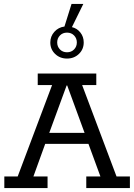

<svg xmlns="http://www.w3.org/2000/svg" viewBox="-20 -957 683 977"><path d="M2 0V-59H70L245 -524H172V-583H470V-524H398L573 -59H641V0H419V-59H491L422 -247L450 -225H197L218 -247L150 -59H222V0ZM223 -260 210 -281H429L418 -260L322 -522H319ZM321 -659Q285 -659 260.5 -682.5Q236 -706 236 -741Q236 -772 256.5 -795Q277 -818 308 -822L344 -937H404L346 -819Q372 -813 389 -791.5Q406 -770 406 -741Q406 -706 381.5 -682.5Q357 -659 321 -659ZM271 -741Q271 -720 285 -705.5Q299 -691 321 -691Q343 -691 357 -705.5Q371 -720 371 -741Q371 -762 357 -776.5Q343 -791 321 -791Q299 -791 285 -776.5Q271 -762 271 -741Z"/></svg>

Font: Rokkitt
Style: Regular
Weight: 400
Designer: Vernon Adams
Foundry: Vernon Adams
Version: Version 3.103